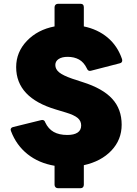

<svg xmlns="http://www.w3.org/2000/svg" viewBox="-20 -869 721 1010"><path d="M267 103V3Q184 -11 125 -58Q66 -105 38 -179L36 -186Q36 -198 50 -201L196 -237Q198 -238 202 -238Q214 -238 218 -225Q234 -191 262.5 -175Q291 -159 334 -159Q369 -159 388 -171.5Q407 -184 407 -209Q407 -233 388.5 -248.5Q370 -264 327 -277L274 -293Q65 -355 65 -516Q65 -595 121.5 -654Q178 -713 267 -730V-831Q267 -839 272 -844Q277 -849 285 -849H404Q421 -849 421 -831V-730Q494 -715 546 -671.5Q598 -628 622 -558Q623 -556 623 -551Q623 -539 610 -536L459 -497Q457 -496 453 -496Q442 -496 437 -509Q421 -542 395.5 -556Q370 -570 336 -570Q306 -570 288.5 -558.5Q271 -547 271 -527Q271 -505 291 -488.5Q311 -472 360 -455L415 -437Q520 -404 570 -349.5Q620 -295 620 -213Q620 -134 566 -77Q512 -20 421 0V103Q421 111 416.5 116Q412 121 404 121H285Q277 121 272 116Q267 111 267 103Z"/></svg>

Font: LINE Seed JP_TTF ExtraBold
Style: Regular
Weight: 800
Designer: LY Corporation & Fontrix & Fontworks
Version: Version 1.015